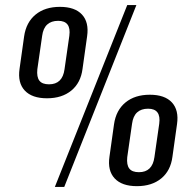

<svg xmlns="http://www.w3.org/2000/svg" viewBox="-20 -728 753 756"><path d="M165 -341Q106 -341 77.5 -371.5Q49 -402 57 -457L75 -585Q83 -640 120 -670.5Q157 -701 216 -701Q275 -701 303 -670.5Q331 -640 323 -585L305 -457Q298 -402 261 -371.5Q224 -341 165 -341ZM173 -396Q226 -396 234 -455L253 -587Q261 -646 209 -646Q182 -646 166 -631.5Q150 -617 146 -587L127 -455Q124 -425 135 -410.5Q146 -396 173 -396ZM481 -708H517L233 8H196ZM519 5Q460 5 431.5 -25.5Q403 -56 411 -111L429 -239Q437 -294 474 -324.5Q511 -355 570 -355Q629 -355 657 -324.5Q685 -294 677 -239L659 -111Q652 -56 615 -25.5Q578 5 519 5ZM527 -50Q580 -50 588 -109L607 -241Q615 -300 563 -300Q536 -300 520 -285.5Q504 -271 500 -241L481 -109Q478 -79 489 -64.5Q500 -50 527 -50Z"/></svg>

Font: Pathway Extreme SemiCondensed
Style: Italic
Weight: 400
Width: 4
Italic angle: -8°
Version: Version 1.001;gftools[0.9.26]